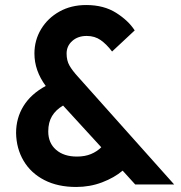

<svg xmlns="http://www.w3.org/2000/svg" viewBox="-20 -734 720 764"><path d="M283 10Q210 10 156.5 -17.5Q103 -45 74 -94Q45 -143 44 -205Q44 -264 73.5 -312Q103 -360 162 -392Q117 -453 117 -521Q117 -574 143.5 -618Q170 -662 216.5 -688Q263 -714 323 -714Q393 -714 442 -683Q491 -652 516 -613L426 -529Q404 -558 380.5 -574.5Q357 -591 325 -591Q290 -591 267.5 -571Q245 -551 245 -521Q245 -493 256.5 -473Q268 -453 290 -429L673 0H518L468 -55Q435 -27 386.5 -8.5Q338 10 283 10ZM172 -211Q172 -165 203 -138Q234 -111 286 -111Q318 -111 342 -121Q366 -131 383 -148L231 -314Q202 -297 187 -272Q172 -247 172 -211Z"/></svg>

Font: Outfit Semi Bold
Style: Regular
Weight: 600
Designer: Rodrigo Fuenzalida
Foundry: fragTYPE
Version: Version 1.000